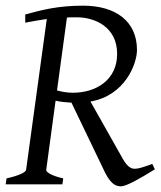

<svg xmlns="http://www.w3.org/2000/svg" viewBox="-20 -650 566 677"><path d="M517 -72C484 -60 468 -55 456 -55C447 -55 432 -56 413 -90L299 -292C421 -313 463 -425 463 -474C463 -575 388 -630 273 -630C184 -630 128 -615 69 -599V-570C94 -575 118 -579 145 -583L72 -51C71 -42 44 -30 3 -21L0 0H200L203 -21C162 -30 143 -43 143 -50C143 -50 143 -51 143 -51L176 -295C192 -291 213 -289 232 -288L343 -57C367 -3 386 7 407 7C425 7 475 -21 526 -53ZM251 -589C313 -589 393 -556 393 -460C393 -368 319 -323 237 -323C218 -323 200 -326 181 -331L216 -588C222 -589 228 -589 233 -589Z"/></svg>

Font: Oxford Ugaritic Clay
Style: Regular
Weight: 400
Designer: Jacob Thomas
Foundry: Bengal Creative Media Limited
Version: Version 1.000